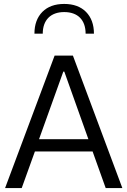

<svg xmlns="http://www.w3.org/2000/svg" viewBox="-20 -960 650 980"><path d="M307.6 -939.9C260.3 -939.9 223.1 -926.3 196.3 -899.4C169.4 -872.1 155.8 -835 155.8 -788.1H198.2C198.2 -857.9 238.8 -898.4 307.6 -898.4C377.4 -898.4 417 -857.9 417 -788.1H459.5C459.5 -835 445.8 -872.1 418.9 -899.4C392.1 -926.3 355 -939.9 307.6 -939.9ZM452.6 -187 519.5 0H604.5L352.1 -676.3H258.8L5.9 0H90.8L158.2 -187ZM308.1 -594.7 431.2 -249.5H179.2L303.2 -594.7Z"/></svg>

Font: Estedad Regular
Style: Regular
Weight: 400
Designer: Amin Abedi
Version: Version 7.3